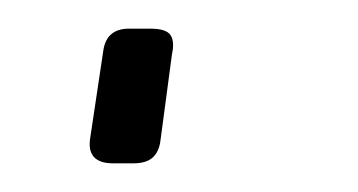

<svg xmlns="http://www.w3.org/2000/svg" viewBox="-20 -114 250 134"><path d="M85 -94Q96 -94 99 -89.5Q102 -85 100 -76L92 -16Q91 -8 86.5 -4Q82 0 73 0H59Q40 0 43 -18L52 -78Q54 -94 70 -94Z"/></svg>

Font: Exo 2 ExtraLight
Style: Italic
Weight: 250
Italic angle: -8°
Designer: Natanael Gama
Foundry: Natanael Gama
Version: Version 2.010